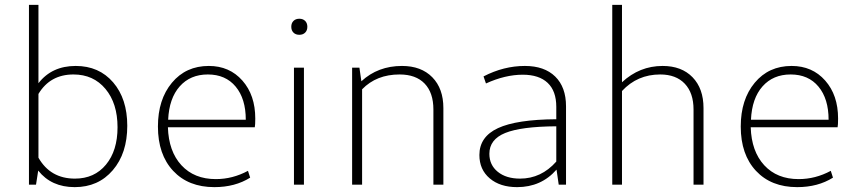

<svg xmlns="http://www.w3.org/2000/svg" viewBox="-20 -759 3524 789"><path d="M99 0V-739H138V-417Q193 -488 291 -488Q387 -488 445 -420.5Q503 -353 503 -242Q503 -129 443.5 -59.5Q384 10 287 10Q191 10 137 -58L128 0ZM282 -453Q186 -453 138 -373V-111Q187 -25 288 -25Q368 -25 415.5 -82.5Q463 -140 463 -236Q463 -334 413.5 -393.5Q364 -453 282 -453Z M861 10Q754 10 691.5 -57Q629 -124 629 -239Q629 -350 686.5 -419Q744 -488 838 -488Q923 -488 976 -428Q1029 -368 1029 -272Q1029 -245 1027 -236H670Q673 -137 725.5 -80Q778 -23 867 -23Q936 -23 999 -57L1008 -29Q946 10 861 10ZM834 -453Q762 -453 718.5 -404Q675 -355 671 -267H990Q990 -353 948.5 -403Q907 -453 834 -453Z M1234 -625Q1225 -616 1210 -616Q1195 -616 1186 -625Q1177 -634 1177 -649Q1177 -664 1186 -673Q1195 -682 1210 -682Q1225 -682 1234 -673Q1243 -664 1243 -649Q1243 -634 1234 -625ZM1188 0V-481H1229V0Z M1427 0V-481H1457L1465 -425Q1533 -488 1632 -488Q1711 -488 1756.5 -441.5Q1802 -395 1802 -315V0H1761V-309Q1761 -378 1725 -415.5Q1689 -453 1622 -453Q1527 -453 1468 -392V0Z M2105 10Q2035 10 1992.5 -26Q1950 -62 1950 -122Q1950 -197 2026.5 -232.5Q2103 -268 2266 -269V-320Q2266 -385 2230.5 -418.5Q2195 -452 2128 -452Q2056 -452 1977 -416L1967 -445Q2050 -488 2137 -488Q2217 -488 2261.5 -444.5Q2306 -401 2306 -322V0H2276L2267 -62Q2204 10 2105 10ZM1991 -127Q1991 -81 2025.5 -53Q2060 -25 2117 -25Q2204 -25 2266 -95V-240Q2121 -239 2056 -212.5Q1991 -186 1991 -127Z M2496 0V-739H2536V-421Q2608 -488 2703 -488Q2781 -488 2826 -441.5Q2871 -395 2871 -315V0H2830V-309Q2830 -377 2794 -415Q2758 -453 2693 -453Q2599 -453 2536 -385V0Z M3256 10Q3149 10 3086.5 -57Q3024 -124 3024 -239Q3024 -350 3081.5 -419Q3139 -488 3233 -488Q3318 -488 3371 -428Q3424 -368 3424 -272Q3424 -245 3422 -236H3065Q3068 -137 3120.5 -80Q3173 -23 3262 -23Q3331 -23 3394 -57L3403 -29Q3341 10 3256 10ZM3229 -453Q3157 -453 3113.5 -404Q3070 -355 3066 -267H3385Q3385 -353 3343.5 -403Q3302 -453 3229 -453Z"/></svg>

Font: Cantarell Light
Style: Regular
Weight: 300
Designer: Dave Crossland, Nikolaus Waxweiler, Florian Fecher, Jacques Le Bailly, Eben Sorkin, Alexei Vanyashin, Alexios Zavras, Em
Version: Version 0.303